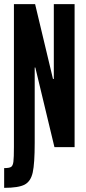

<svg xmlns="http://www.w3.org/2000/svg" viewBox="-31 -708 416 924"><path d="M36 -1V-688H138L224 -328H228V-688H328V0H231L139 -383H136V-20Q136 79 126.5 122Q117 165 87.5 180.5Q58 196 -11 196V101Q13 101 22 95.5Q31 90 33.5 70.5Q36 51 36 -1Z"/></svg>

Font: Saira Ultra Condensed
Style: Bold
Weight: 700
Width: 1
Designer: Hector Gatti with collaboration of the Omnibus-Type team
Foundry: Omnibus-Type
Version: Version 1.001; ttfautohint (v1.8)